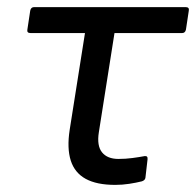

<svg xmlns="http://www.w3.org/2000/svg" viewBox="-20 -508 551 540"><path d="M304 12Q252 12 221 -5Q190 -22 179 -56.5Q168 -91 176 -143L219 -415H66Q55 -415 57 -425L65 -478Q67 -488 76 -488H502Q513 -488 511 -478L503 -425Q501 -415 492 -415H302L258 -136Q252 -98 267 -79.5Q282 -61 313 -61Q333 -61 352 -63.5Q371 -66 387 -69Q396 -70 395 -60L389 -8Q388 -1 379 2Q363 6 343.5 9Q324 12 304 12Z"/></svg>

Font: Sofia Sans Hairline
Style: Italic
Weight: 1
Italic angle: -9°
Designer: Botio Nikoltchev, Ani Petrova
Foundry: lettersoup
Version: Version 4.102